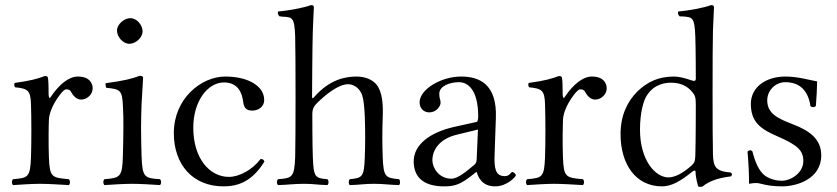

<svg xmlns="http://www.w3.org/2000/svg" viewBox="-20 -718 3268 750"><path d="M101 -312C103 -261 103 -155 101 -104C98 -25 90 -23 31 -18C25 -12 25 -1 31 5C61 3 106 0 136 0C165 0 216 3 249 5C255 -1 255 -12 249 -18C182 -24 174 -25 171 -104C169 -155 170 -230 171 -249C172 -274 184 -301 194 -318C203 -334 227 -369 238 -369C245 -369 253 -368 257 -360C264 -347 277 -329 297 -329C320 -329 342 -349 342 -373C342 -391 331 -419 284 -419C248 -419 210 -387 178 -339C172 -329 170 -343 170 -348C170 -379 169 -409 167 -415C166 -419 163 -421 155 -421C128 -411 103 -403 37 -394C35 -388 35 -383 39 -377C90 -372 99 -364 101 -312Z M533 -109C532 -139 531 -190 531 -220C531 -250 532 -281 533 -311C536 -361 539 -415 539 -415C539 -419 534 -422 526 -422C498 -411 462 -402 393 -393C391 -387 393 -381 395 -375C450 -370 457 -365 460 -307C462 -277 462 -251 462 -221C462 -191 461 -139 460 -109C458 -26 449 -23 388 -18C382 -12 382 -1 388 5C414 3 467 0 497 0C528 0 575 3 605 5C611 -1 611 -12 605 -18C544 -22 536 -25 533 -109ZM437 -599C437 -573 461 -547 485 -547C513 -547 537 -574 537 -595C537 -619 516 -647 489 -647C465 -647 437 -623 437 -599Z M1013 -87C1009 -96 1007 -96 998 -97C966 -55 915 -27 874 -27C799 -27 735 -99 735 -219C735 -324 792 -396 855 -396C911 -396 926 -353 930 -320C933 -293 946 -286 966 -286C986 -286 1012 -298 1012 -328C1012 -380 952 -419 860 -419C766 -419 659 -333 659 -198C659 -75 733 10 853 10C910 10 965 -9 1013 -87Z M1200 -273C1200 -293 1208 -305 1216 -313C1252 -349 1302 -389 1340 -389C1359 -389 1380 -377 1391 -355C1401 -336 1404 -290 1405 -261C1407 -211 1407 -154 1405 -104C1402 -26 1396 -23 1346 -18C1341 -12 1341 -1 1346 5C1386 4 1403 0 1441 0C1480 0 1498 4 1539 5C1544 -1 1544 -12 1539 -18C1486 -23 1478 -26 1475 -104C1473 -154 1473 -208 1475 -258C1477 -310 1474 -357 1452 -386C1436 -407 1406 -419 1373 -419C1326 -419 1267 -406 1209 -341C1206 -337 1199 -328 1199 -341C1199 -341 1200 -549 1202 -599C1205 -661 1204 -654 1206 -689C1206 -696 1203 -698 1194 -698C1170 -688 1104 -676 1066 -673C1064 -665 1066 -660 1072 -654C1075 -654 1078 -654 1081 -653C1123 -651 1130 -651 1133 -576C1135 -516 1135 -164 1133 -104C1130 -25 1121 -22 1066 -18C1060 -12 1060 -1 1066 5C1105 4 1127 0 1168 0C1205 0 1219 4 1259 5C1265 -1 1265 -12 1259 -18C1211 -22 1205 -25 1202 -104C1200 -154 1200 -273 1200 -273Z M1842 -46C1848 -26 1863 10 1914 10C1961 10 1995 -28 1995 -33C1995 -40 1985 -46 1981 -46C1975 -46 1972 -30 1952 -30C1915 -30 1910 -60 1912 -115L1917 -257C1922 -391 1851 -419 1781 -419C1703 -419 1619 -369 1619 -318C1619 -295 1635 -279 1657 -279C1685 -279 1701 -304 1701 -316C1701 -323 1700 -329 1698 -333C1697 -336 1696 -342 1696 -352C1696 -382 1737 -397 1773 -397C1805 -397 1848 -371 1848 -263C1848 -256 1846 -243 1843 -242L1753 -222C1660 -201 1596 -153 1596 -88C1596 -15 1648 10 1715 10C1759 10 1779 1 1821 -31L1840 -46ZM1847 -212 1842 -95C1842 -83 1837 -77 1829 -71C1804 -51 1770 -20 1743 -20C1695 -20 1669 -62 1669 -92C1669 -130 1694 -175 1765 -192Z M2109 -312C2111 -261 2111 -155 2109 -104C2106 -25 2098 -23 2039 -18C2033 -12 2033 -1 2039 5C2069 3 2114 0 2144 0C2173 0 2224 3 2257 5C2263 -1 2263 -12 2257 -18C2190 -24 2182 -25 2179 -104C2177 -155 2178 -230 2179 -249C2180 -274 2192 -301 2202 -318C2211 -334 2235 -369 2246 -369C2253 -369 2261 -368 2265 -360C2272 -347 2285 -329 2305 -329C2328 -329 2350 -349 2350 -373C2350 -391 2339 -419 2292 -419C2256 -419 2218 -387 2186 -339C2180 -329 2178 -343 2178 -348C2178 -379 2177 -409 2175 -415C2174 -419 2171 -421 2163 -421C2136 -411 2111 -403 2045 -394C2043 -388 2043 -383 2047 -377C2098 -372 2107 -364 2109 -312Z M2685 -48C2690 -52 2697 -54 2697 -47C2697 -24 2707 10 2707 10C2714 13 2717 12 2723 11C2724 10 2724 10 2725 10C2746 -7 2777 -22 2835 -29C2841 -35 2841 -38 2835 -44C2774 -49 2767 -67 2765 -114C2763 -164 2763 -549 2765 -599C2768 -661 2769 -689 2769 -689C2769 -696 2766 -698 2757 -698C2733 -688 2667 -676 2629 -673C2627 -665 2629 -660 2635 -654C2638 -654 2641 -654 2644 -654C2686 -651 2693 -651 2696 -576C2698 -526 2698 -411 2698 -411C2698 -404 2696 -402 2689 -402C2685 -402 2644 -419 2613 -419C2550 -419 2508 -397 2470 -361C2429 -320 2404 -265 2404 -194C2404 -77 2463 10 2566 10C2603 10 2638 -10 2685 -48ZM2696 -108C2695 -90 2694 -83 2681 -71C2646 -40 2615 -25 2591 -25C2540 -25 2480 -92 2480 -211C2480 -280 2494 -327 2508 -347C2538 -392 2583 -395 2602 -395C2636 -395 2663 -383 2682 -361C2695 -346 2698 -339 2698 -309C2698 -309 2698 -158 2696 -108Z M2900 -126C2904 -79 2906 -40 2906 0C2916 -2 2925 -3 2930 -3C2937 -3 2942 -3 2949 -1C2975 6 3001 10 3036 10C3089 10 3188 -17 3188 -111C3188 -176 3141 -208 3076 -233C3019 -255 2977 -274 2977 -326C2977 -365 3009 -397 3048 -397C3083 -397 3134 -384 3146 -303C3152 -298 3161 -298 3167 -304C3170 -338 3171 -369 3172 -400C3142 -405 3098 -419 3048 -419C2972 -419 2913 -378 2913 -312C2913 -242 2950 -214 3018 -185C3096 -151 3118 -130 3118 -89C3118 -42 3069 -12 3034 -12C2997 -12 2971 -28 2961 -38C2938 -60 2925 -103 2919 -127C2913 -133 2906 -132 2900 -126Z"/></svg>

Font: Libertinus Serif Display
Style: Regular
Weight: 400
Designer: Philipp H. Poll, Khaled Hosny
Foundry: Caleb Maclennan
Version: Version 7.050;RELEASE